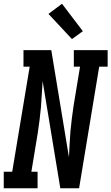

<svg xmlns="http://www.w3.org/2000/svg" viewBox="-42 -1002 593 1022"><path d="M-22 0V-88H23L116 -647H83V-735H231L325 -165Q327 -199 328.5 -234Q330 -269 333 -303.5Q336 -338 340.5 -372.5Q345 -407 350 -441L384 -647H351V-735H531V-647H486L379 0H279L185 -570Q182 -536 180.5 -501Q179 -466 176 -431.5Q173 -397 168.5 -362.5Q164 -328 159 -294L125 -88H158V0ZM341 -794 216 -928 288 -982 399 -836Z"/></svg>

Font: Iosevka Slab Semibold
Style: Italic
Weight: 600
Italic angle: -9°
Monospace: yes
Designer: Belleve Invis
Foundry: Belleve Invis
Version: Version 11.1.1; ttfautohint (v1.8.3)